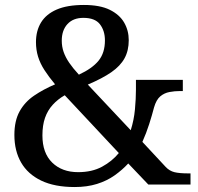

<svg xmlns="http://www.w3.org/2000/svg" viewBox="-20 -744 798 774"><path d="M281 10Q200 10 146 -16Q92 -42 65 -89Q38 -136 38 -200Q38 -257 59 -295Q80 -333 117.5 -358.5Q155 -384 202 -404Q177 -434 159.5 -461Q142 -488 133.5 -515.5Q125 -543 125 -574Q125 -620 145.5 -653.5Q166 -687 208.5 -705.5Q251 -724 318 -724Q383 -724 422.5 -704.5Q462 -685 480.5 -653Q499 -621 499 -582Q499 -540 482 -509Q465 -478 429 -453Q393 -428 334 -403L507 -219Q520 -260 524 -303Q528 -346 528 -382V-422H717V-377H706Q684 -377 663 -373Q642 -369 626 -355.5Q610 -342 601 -311Q593 -280 581.5 -244Q570 -208 554 -172L648 -71Q663 -55 683 -50Q703 -45 739 -45H748V0H578L497 -85Q473 -59 442 -37Q411 -15 371 -2.5Q331 10 281 10ZM295 -50Q351 -50 391.5 -72Q432 -94 459 -127L241 -360Q213 -344 192.5 -321.5Q172 -299 161.5 -269Q151 -239 151 -198Q151 -127 190.5 -88.5Q230 -50 295 -50ZM298 -443Q352 -468 377.5 -499.5Q403 -531 403 -581Q403 -620 383 -646Q363 -672 316 -672Q275 -672 252 -647Q229 -622 229 -580Q229 -556 236.5 -534.5Q244 -513 259 -491Q274 -469 298 -443Z"/></svg>

Font: Noto Serif Khmer Medium
Style: Regular
Weight: 500
Version: Version 2.003